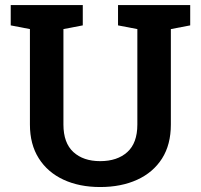

<svg xmlns="http://www.w3.org/2000/svg" viewBox="-20 -731 796 761"><path d="M377 10.3Q294.4 10.3 231.7 -18.8Q168.9 -47.9 133.8 -103.3Q98.6 -158.7 98.6 -237.3V-615.7L22.5 -630.4V-710.9H308.1V-630.4L231.4 -615.7V-237.3Q231.4 -164.6 270.8 -128.4Q310.1 -92.3 377 -92.3Q444.8 -92.3 484.6 -128.2Q524.4 -164.1 524.4 -237.3V-615.7L447.8 -630.4V-710.9H733.9V-630.4L657.2 -615.7V-237.3Q657.2 -157.7 622.1 -102.5Q586.9 -47.4 523.7 -18.6Q460.4 10.3 377 10.3Z"/></svg>

Font: Roboto Slab SemiBold
Style: Regular
Weight: 600
Designer: Google
Version: Version 2.001; ttfautohint (v1.8.3)